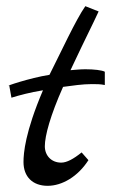

<svg xmlns="http://www.w3.org/2000/svg" viewBox="-20 -605 370 621"><path d="M244 -112C218 -91 196 -79 178 -79C146 -79 125 -102 125 -132C125 -166 143 -232 184 -324C214 -328 247 -333 277 -333C292 -333 305 -333 319 -330V-373C310 -378 284 -381 256 -381C239 -381 223 -379 208 -378C265 -499 276 -518 299 -568L256 -585C225 -541 175 -432 140 -363C76 -353 -9 -324 10 -328L17 -289C43 -297 76 -306 119 -313C61 -177 56 -109 56 -81C56 -33 86 -4 134 -4C181 -4 232 -34 266 -87Z"/></svg>

Font: Marck Script
Style: Regular
Weight: 400
Designer: Denis Masharov, Marck Fogel
Foundry: Denis Masharov
Version: Version 1.002